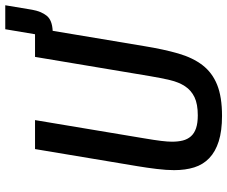

<svg xmlns="http://www.w3.org/2000/svg" viewBox="-87 -764 863 729"><g transform="rotate(-90 344.5 -399.5)"><path d="M253 -698 184 -285Q177 -244 174 -219Q171 -194 171 -178Q171 -155 175.5 -137Q180 -119 191.5 -106Q203 -93 222.5 -86.5Q242 -80 271 -80Q314 -80 340 -92.5Q366 -105 381.5 -128.5Q397 -152 405 -186Q413 -220 420 -262L493 -698H579L598 -811H689L672 -709Q666 -675 649.5 -654Q633 -633 592 -631L534 -284Q522 -210 506 -154.5Q490 -99 461.5 -62Q433 -25 387 -6.5Q341 12 269 12Q212 12 172.5 -0.5Q133 -13 108.5 -36.5Q84 -60 73.5 -93.5Q63 -127 63 -170Q63 -199 67.5 -236Q72 -273 78 -309L143 -698Z"/></g></svg>

Font: IBM Plex Mono Medium
Style: Italic
Weight: 500
Italic angle: -9°
Monospace: yes
Designer: Mike Abbink, Paul van der Laan, Pieter van Rosmalen
Foundry: Bold Monday
Version: Version 2.3